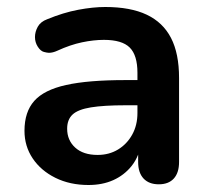

<svg xmlns="http://www.w3.org/2000/svg" viewBox="-20 -519 601 549"><path d="M233 10Q180 10 138.5 -10.5Q97 -31 73.5 -66Q50 -101 50 -145Q50 -199 78 -230.5Q106 -262 169 -276Q232 -290 338 -290H373V-311Q373 -361 351 -383Q329 -405 277 -405Q248 -405 214.5 -398Q181 -391 144 -374Q131 -368 120 -368Q115 -368 105.5 -370.5Q96 -373 88 -385.5Q80 -398 80 -413Q80 -428 88 -442.5Q96 -457 115 -464Q161 -483 203.5 -491Q246 -499 281 -499Q353 -499 399.5 -477Q446 -455 469 -410.5Q492 -366 492 -296V-56Q492 -25 477 -8.5Q462 8 434 8Q406 8 390.5 -8.5Q375 -25 375 -56V-77Q368 -59 356 -44Q335 -18 304 -4Q273 10 233 10ZM240 -212Q203 -206 187.5 -191.5Q172 -177 172 -151Q172 -118 195 -97Q218 -76 259 -76Q292 -76 317.5 -91.5Q343 -107 358 -134Q373 -161 373 -196V-218H339Q277 -218 240 -212Z"/></svg>

Font: Nunito
Style: Bold
Weight: 700
Designer: Vernon Adams
Foundry: Vernon Adams
Version: Version 3.602